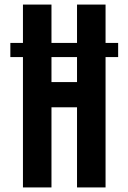

<svg xmlns="http://www.w3.org/2000/svg" viewBox="-20 -820 562 840"><path d="M25.3 -632.2H496.9V-570.3H25.3ZM80.4 0V-800H205.2V-460.9H317V-800H441.8V0H317V-350.6H205.2V0Z"/></svg>

Font: Big Shoulders Display SC Thin
Style: Regular
Weight: 100
Designer: Patric King
Foundry: XO Type Co
Version: Version 2.002